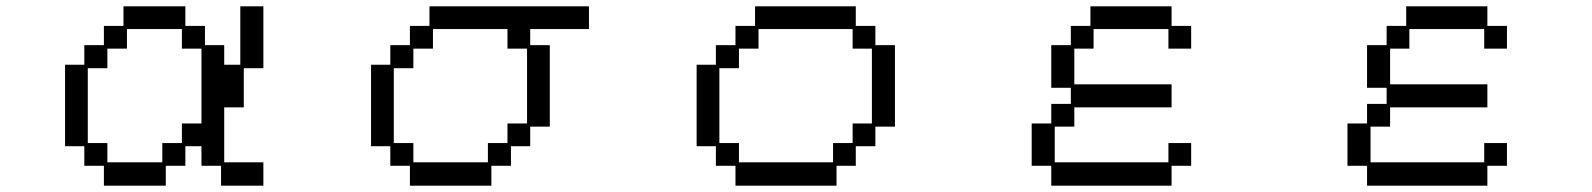

<svg xmlns="http://www.w3.org/2000/svg" viewBox="-20 -560 5040 608"><path d="M186 -355H247V-417H309V-478H371V-540H567V-478H629V-417H690V-355H741V-540H814V-344H752V-220H690V-46H814V28H680V-35H618V-97H567V-35H505V28H309V-35H247V-97H186ZM320 -107V-46H494V-107H556V-169H618V-406H556V-468H382V-406H320V-344H258V-107Z M1155 -355H1216V-417H1278V-478H1340V-540H1845V-468H1659V-417H1721V-159H1659V-97H1598V-35H1536V28H1278V-35H1216V-97H1155ZM1289 -107V-46H1525V-107H1587V-169H1649V-406H1587V-468H1351V-406H1289V-344H1227V-107Z M2186 -355H2247V-417H2309V-478H2371V-540H2690V-478H2752V-417H2814V-159H2752V-97H2690V-35H2629V28H2309V-35H2247V-97H2186ZM2320 -107V-46H2618V-107H2680V-169H2741V-406H2680V-468H2382V-406H2320V-344H2258V-107Z M3247 -169H3309V-231H3371V-282H3309V-417H3371V-478H3433V-540H3690V-478H3752V-406H3680V-468H3443V-406H3382V-293H3690V-220H3382V-159H3320V-46H3680V-107H3752V-35H3690V28H3309V-35H3247Z M4247 -169H4309V-231H4371V-282H4309V-417H4371V-478H4433V-540H4690V-478H4752V-406H4680V-468H4443V-406H4382V-293H4690V-220H4382V-159H4320V-46H4680V-107H4752V-35H4690V28H4309V-35H4247Z"/></svg>

Font: DotGothic16
Style: Regular
Weight: 400
Designer: Fontworks Inc.
Foundry: Fontworks Inc.
Version: Version 1.100